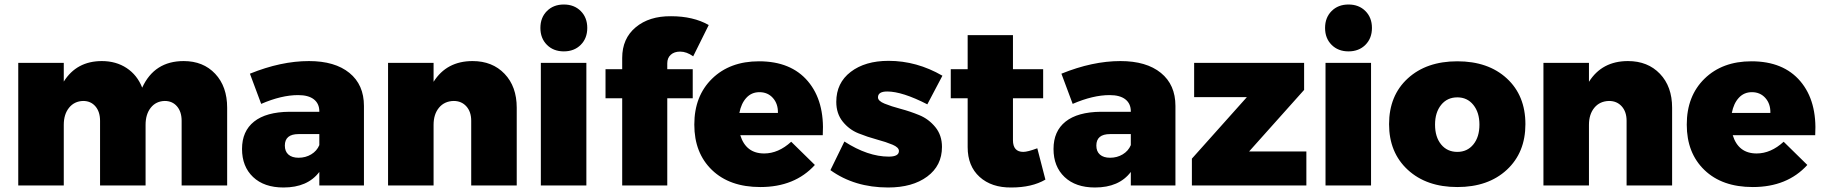

<svg xmlns="http://www.w3.org/2000/svg" viewBox="-20 -823 8095 852"><path d="M61 0V-544H263V-461Q320 -552 432 -552Q495 -552 542 -521Q589 -490 611 -434Q665 -552 795 -552Q882 -552 935 -495.5Q988 -439 988 -345V0H786V-287Q786 -327 765.5 -351Q745 -375 711 -375Q672 -374 649 -345Q626 -316 626 -269V0H424V-287Q424 -327 403.5 -351Q383 -375 349 -375Q310 -374 286.5 -345Q263 -316 263 -269V0Z M1054 -162Q1054 -241 1107.5 -283.5Q1161 -326 1264 -327H1397V-329Q1397 -363 1373 -382Q1349 -401 1303 -401Q1229 -401 1139 -362L1089 -496Q1227 -552 1351 -552Q1466 -552 1530.5 -499.5Q1595 -447 1595 -353V0H1397V-60Q1345 9 1238 9Q1152 9 1103 -37.5Q1054 -84 1054 -162ZM1244 -177Q1244 -151 1260 -137Q1276 -123 1305 -123Q1336 -123 1361 -138Q1386 -153 1397 -179V-228H1305Q1244 -228 1244 -177Z M1702 0V-544H1904V-460Q1962 -552 2077 -552Q2165 -552 2219 -495.5Q2273 -439 2273 -345V0H2071V-287Q2071 -327 2049.5 -351Q2028 -375 1993 -375Q1952 -374 1928 -345Q1904 -316 1904 -269V0Z M2407 -624Q2378 -653 2378 -699Q2378 -745 2407 -774Q2436 -803 2482 -803Q2528 -803 2557 -774Q2586 -745 2586 -699Q2586 -653 2557 -624Q2528 -595 2482 -595Q2436 -595 2407 -624ZM2380 0V-544H2582V0Z M2667 -387V-516H2741V-566Q2741 -652 2801 -702Q2861 -752 2958 -751Q3056 -751 3125 -712L3056 -573Q3027 -594 2998 -594Q2972 -594 2956.5 -580Q2941 -566 2941 -542V-516H3054V-387H2941V0H2741V-387Z M3061 -270Q3061 -397 3140 -474Q3219 -551 3348 -551Q3490 -551 3565 -462.5Q3640 -374 3631 -223H3265Q3290 -142 3371 -142Q3434 -142 3491 -194L3596 -91Q3507 7 3354 7Q3218 7 3139.5 -68.5Q3061 -144 3061 -270ZM3261 -322H3432Q3433 -362 3410 -388Q3387 -414 3350 -414Q3315 -414 3292 -389Q3269 -364 3261 -322Z M3665 -68 3727 -195Q3831 -128 3924 -128Q3969 -128 3969 -153Q3969 -169 3940.5 -181Q3912 -193 3871 -204Q3830 -215 3789 -231.5Q3748 -248 3719.5 -283.5Q3691 -319 3691 -371Q3691 -455 3755 -504Q3819 -553 3923 -553Q4048 -553 4162 -487L4095 -360Q3984 -417 3917 -417Q3876 -417 3876 -391Q3876 -375 3905.5 -363Q3935 -351 3976.5 -340Q4018 -329 4059.5 -312Q4101 -295 4130.5 -259Q4160 -223 4160 -171Q4160 -88 4094.5 -39.5Q4029 9 3921 9Q3772 9 3665 -68Z M4199 -387V-516H4274V-667H4475V-516H4609V-387H4475V-201Q4475 -149 4521 -149Q4540 -149 4583 -165L4619 -26Q4559 9 4468 9Q4380 10 4327 -38Q4274 -86 4274 -170V-387Z M4655 -162Q4655 -241 4708.5 -283.5Q4762 -326 4865 -327H4998V-329Q4998 -363 4974 -382Q4950 -401 4904 -401Q4830 -401 4740 -362L4690 -496Q4828 -552 4952 -552Q5067 -552 5131.5 -499.5Q5196 -447 5196 -353V0H4998V-60Q4946 9 4839 9Q4753 9 4704 -37.5Q4655 -84 4655 -162ZM4845 -177Q4845 -151 4861 -137Q4877 -123 4906 -123Q4937 -123 4962 -138Q4987 -153 4998 -179V-228H4906Q4845 -228 4845 -177Z M5269 0V-119L5513 -392H5279V-544H5767V-424L5523 -151H5777V0Z M5889 -624Q5860 -653 5860 -699Q5860 -745 5889 -774Q5918 -803 5964 -803Q6010 -803 6039 -774Q6068 -745 6068 -699Q6068 -653 6039 -624Q6010 -595 5964 -595Q5918 -595 5889 -624ZM5862 0V-544H6064V0Z M6144 -272Q6144 -399 6227 -475Q6310 -551 6447 -551Q6584 -551 6666.5 -475Q6749 -399 6749 -272Q6749 -146 6666.5 -69.5Q6584 7 6447 7Q6310 7 6227 -69.5Q6144 -146 6144 -272ZM6348 -270Q6348 -215 6375 -182Q6402 -149 6447 -149Q6491 -149 6518 -182Q6545 -215 6545 -270Q6545 -324 6518 -357.5Q6491 -391 6447 -391Q6402 -391 6375 -357.5Q6348 -324 6348 -270Z M6829 0V-544H7031V-460Q7089 -552 7204 -552Q7292 -552 7346 -495.5Q7400 -439 7400 -345V0H7198V-287Q7198 -327 7176.5 -351Q7155 -375 7120 -375Q7079 -374 7055 -345Q7031 -316 7031 -269V0Z M7465 -270Q7465 -397 7544 -474Q7623 -551 7752 -551Q7894 -551 7969 -462.5Q8044 -374 8035 -223H7669Q7694 -142 7775 -142Q7838 -142 7895 -194L8000 -91Q7911 7 7758 7Q7622 7 7543.5 -68.5Q7465 -144 7465 -270ZM7665 -322H7836Q7837 -362 7814 -388Q7791 -414 7754 -414Q7719 -414 7696 -389Q7673 -364 7665 -322Z"/></svg>

Font: Trueno
Style: ExBd
Weight: 800
Designer: Julieta Ulanovsky
Foundry: Julieta Ulanovsky
Version: Version 3.001b